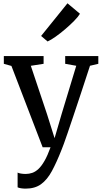

<svg xmlns="http://www.w3.org/2000/svg" viewBox="-20 -896 622 1168"><path d="M135.9 251.5Q120.7 251.5 107.5 249.3Q94.4 247.1 87.1 243.5V153.9Q93.4 157.6 107.5 159.9Q121.6 162.2 136.3 162.2Q156.7 162.2 176.1 155.6Q195.4 149.1 214.1 131.7Q232.7 114.2 251 82.2Q269.3 50.3 287.4 0H239.5L49.5 -494.9L3.3 -507.8V-555.1H245.2V-507.8L167.5 -495.8L266.2 -200.9L312 -55.5L354.7 -201.8L443.9 -495.9L376.6 -507.8V-555.1H578.1V-507.8L527.4 -495.9Q496.7 -401.4 471.3 -324.9Q445.9 -248.4 426.1 -189.4Q406.3 -130.5 392 -88.5Q377.6 -46.4 368.2 -20.6Q358.8 5.2 354.5 15Q324.2 92 295.6 144.8Q267 197.5 229.7 224.5Q192.4 251.5 135.9 251.5ZM270.2 -644.1H268.9L230.1 -677.3L390.5 -876L466.4 -812.3Q455.9 -794.5 431.5 -769.5Q407.1 -744.6 376.9 -718.7Q346.6 -692.9 318 -672.7Q289.4 -652.6 270.2 -644.1Z"/></svg>

Font: Merriweather 7pt Light
Style: Regular
Weight: 300
Designer: Eben Sorkin
Foundry: Eben Sorkin
Version: Version 2.200;gftools[0.9.31]